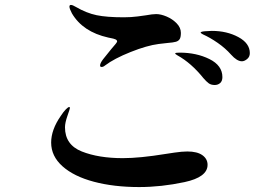

<svg xmlns="http://www.w3.org/2000/svg" viewBox="-20 -766 1040 777"><path d="M391 -495Q385 -495 385 -501Q385 -510 397 -526Q406 -538 430 -567Q454 -594 454 -598Q454 -604 446.5 -607Q439 -610 430 -611.5Q421 -613 418 -614Q315 -637 271 -712Q261 -731 261 -739Q261 -746 267 -746Q274 -746 287 -738Q330 -713 371 -704.5Q412 -696 481 -696Q511 -696 537 -699.5Q563 -703 570 -704Q597 -709 612 -709Q631 -709 654.5 -699Q678 -689 695 -671.5Q712 -654 712 -633Q712 -615 707 -607.5Q702 -600 692 -597Q682 -594 657 -592Q631 -589 622 -588Q575 -582 508.5 -555.5Q442 -529 405 -501Q398 -495 391 -495ZM801 -627Q792 -632 792 -634Q792 -638 809 -639.5Q826 -641 837 -641Q898 -641 944.5 -616Q991 -591 991 -551Q991 -536 980 -527Q969 -518 959 -518Q939 -518 915 -545Q892 -571 861 -592.5Q830 -614 801 -627ZM698 -542Q689 -547 689 -550Q689 -553 707 -553Q775 -553 827.5 -527Q880 -501 880 -454Q880 -438 871 -430Q862 -422 849 -422Q834 -422 824.5 -429Q815 -436 803 -450Q754 -511 698 -542ZM187 -189Q187 -241 226 -297Q237 -314 246.5 -323.5Q256 -333 260 -333Q263 -333 263 -329Q263 -326 253 -297.5Q243 -269 243 -251Q243 -180 311 -153Q379 -126 477 -126Q546 -126 650 -143Q656 -144 686.5 -148.5Q717 -153 738 -153Q778 -153 799 -138Q820 -123 820 -99Q820 -49 726.5 -29Q633 -9 543 -9Q441 -9 360 -30.5Q279 -52 233 -93Q187 -134 187 -189Z"/></svg>

Font: Shippori Antique B1
Style: Regular
Weight: 400
Designer: FONTDASU
Foundry: FONTDASU / Google Inc. / but / Adobe
Version: Version 2.001